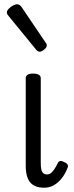

<svg xmlns="http://www.w3.org/2000/svg" viewBox="-20 -858 344 895"><path d="M186 17Q164 17 148 11Q132 5 121.5 -7Q111 -19 105.5 -38.5Q100 -58 100 -84V-493Q100 -504 108.5 -509.5Q117 -515 134 -515Q152 -515 161 -509.5Q170 -504 170 -493V-98Q170 -80 172.5 -68.5Q175 -57 181.5 -51Q188 -45 199 -45Q209 -45 217 -51Q225 -57 233.5 -69.5Q242 -82 251 -101Q255 -107 262.5 -107.5Q270 -108 280 -102Q291 -98 295 -90.5Q299 -83 295 -76Q284 -47 267.5 -26.5Q251 -6 231 5.5Q211 17 186 17ZM165 -617Q161 -617 157 -619Q153 -621 148 -627L22 -781Q16 -788 14 -791.5Q12 -795 12 -801Q12 -808 20.5 -817Q29 -826 40 -832Q51 -838 60 -838Q71 -838 80 -826L193 -659Q197 -654 197.5 -651Q198 -648 198 -645Q198 -637 186 -627Q174 -617 165 -617Z"/></svg>

Font: Playwrite GB S Light
Style: Regular
Weight: 300
Designer: Veronika Burian, José Scaglione
Foundry: TypeTogether
Version: Version 1.002